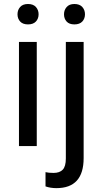

<svg xmlns="http://www.w3.org/2000/svg" viewBox="-20 -741 521 974"><path d="M166.5 0H76.2V-528.3H166.5ZM68.8 -668.5Q68.8 -690.4 82.3 -705.6Q95.7 -720.7 122.1 -720.7Q148.4 -720.7 162.1 -705.6Q175.8 -690.4 175.8 -668.5Q175.8 -646.5 162.1 -631.8Q148.4 -617.2 122.1 -617.2Q95.7 -617.2 82.3 -631.8Q68.8 -646.5 68.8 -668.5ZM404.3 -528.3V61Q404.3 213.4 266.1 213.4Q236.3 213.4 210.9 204.6V132.3Q226.6 136.2 252 136.2Q282.2 136.2 298.1 119.9Q314 103.5 314 63V-528.3ZM304.7 -668.5Q304.7 -689.9 318.1 -705.3Q331.5 -720.7 357.4 -720.7Q383.8 -720.7 397.5 -705.6Q411.1 -690.4 411.1 -668.5Q411.1 -646.5 397.5 -631.8Q383.8 -617.2 357.4 -617.2Q331.1 -617.2 317.9 -631.8Q304.7 -646.5 304.7 -668.5Z"/></svg>

Font: SteelSelectRoboto
Style: Roboto-Regular
Weight: 400
Designer: Google
Version: Version 2.137; 2017